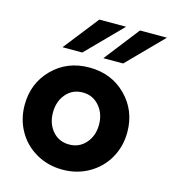

<svg xmlns="http://www.w3.org/2000/svg" viewBox="-112 -842 846 944"><g transform="rotate(15 310.5 -370.0)"><path d="M276.9 -750H413.1L237.8 -571.8H137.2ZM483.9 -750H621.1L445.8 -571.8H345.2ZM30.8 -250Q30.8 -360.4 105 -435.1Q179.2 -509.8 292 -509.8Q404.3 -509.8 478.8 -435.1Q553.2 -360.4 553.2 -250Q553.2 -178.2 519.8 -118.9Q486.3 -59.6 426.3 -24.9Q366.2 9.8 292 9.8Q217.8 9.8 157.5 -24.9Q97.2 -59.6 64 -118.9Q30.8 -178.2 30.8 -250ZM292 -118.2Q343.3 -118.2 376.2 -156Q409.2 -193.8 409.2 -250Q409.2 -306.2 376.2 -344.5Q343.3 -382.8 292 -382.8Q239.7 -382.8 207.3 -344.7Q174.8 -306.6 174.8 -250Q174.8 -193.4 207.3 -155.8Q239.7 -118.2 292 -118.2Z"/></g></svg>

Font: Oakes Grotesk Bold
Style: Regular
Weight: 700
Designer: Samuel Oakes
Foundry: Samuel Oakes
Version: Version 1.000;PS 001.000;hotconv 1.0.88;makeotf.lib2.5.64775